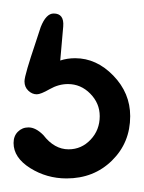

<svg xmlns="http://www.w3.org/2000/svg" viewBox="-20 -56 212 283"><path d="M90.8 29.8Q122.1 29.8 147 55.4Q171.9 81.1 171.9 115.2Q171.9 154.3 145 180.7Q118.2 207 78.1 207Q48.8 207 24.4 191.7Q0 176.3 0 154.8Q0 144.5 6.3 138.2Q12.7 131.8 22 131.8Q32.7 131.8 43.9 143.1Q60.1 164.1 81.1 164.1Q100.1 164.1 113.5 149.9Q127 135.7 127 115.2Q127 96.2 113 82Q99.1 67.9 80.1 67.9Q66.4 67.9 53.2 75.4Q40 83 34.2 83Q27.3 83 21.7 77.6Q16.1 72.3 16.1 64Q16.1 59.1 20.5 44.2Q24.9 29.3 31.5 9.8Q38.1 -9.8 40 -16.1Q47.9 -36.1 59.1 -36.1Q74.7 -36.1 73.2 -17.1L68.8 33.2Q79.1 29.8 90.8 29.8Z"/></svg>

Font: Comic Neue
Style: Regular
Weight: 400
Designer: Craig Rozynski
Foundry: Craig Rozynski
Version: Version 2.003;hotconv 1.0.109;makeotfexe 2.5.65596